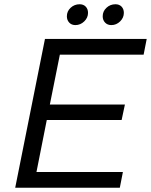

<svg xmlns="http://www.w3.org/2000/svg" viewBox="-20 -883 710 903"><path d="M261.5 -626 214.5 -391.5H567.5L552 -318.5H200L151.5 -74H558L543.5 0H51.5L191.5 -700H670L655.5 -626ZM354.5 -863Q372.5 -863 383.2 -851.8Q394 -840.5 394 -822.5Q394 -799.5 376 -782.2Q358 -765 334.5 -765Q316.5 -765 305.5 -776.8Q294.5 -788.5 294.5 -806.5Q294.5 -830 312.2 -846.5Q330 -863 354.5 -863ZM523 -863Q541 -863 551.8 -851.8Q562.5 -840.5 562.5 -822.5Q562.5 -799.5 544.8 -782.2Q527 -765 503.5 -765Q485.5 -765 474.2 -776.8Q463 -788.5 463 -806.5Q463 -830 480.8 -846.5Q498.5 -863 523 -863Z"/></svg>

Font: Argentum Sans Light
Style: Italic
Weight: 300
Italic angle: -11.3°
Designer: Julieta Ulanovsky (font), Owen Earl (portions from Jones font), Cristiano Sobral (main changes and remaster)
Foundry: Julieta Ulanovsky (font), Owen Earl (portions from Jones font), Cristiano Sobral (main changes and remaster)
Version: Version 3.127